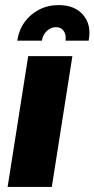

<svg xmlns="http://www.w3.org/2000/svg" viewBox="-20 -736 372 756"><path d="M10 0 91 -515H265L184 0ZM48 -576Q54 -617 76.5 -648.5Q99 -680 134 -698Q169 -716 211 -716Q275 -716 308 -676.5Q341 -637 329 -576H238Q240 -590 236.5 -602Q233 -614 224 -621.5Q215 -629 200 -629Q180 -629 164 -613.5Q148 -598 145 -576Z"/></svg>

Font: MuseoModerno ExtraBold
Style: Italic
Weight: 800
Italic angle: -9°
Designer: Pablo Cosgaya, Héctor Gatti, Marcela Romero, and the Authors of The MuseoModerno Project.
Foundry: Omnibus-Type Team
Version: Version 1.003